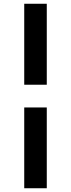

<svg xmlns="http://www.w3.org/2000/svg" viewBox="-20 -892 378 1022"><path d="M229 -441H109V-872H229ZM229 110H109V-320H229Z"/></svg>

Font: Open Sauce One ExtraBold
Style: Regular
Weight: 800
Designer: Alfredo Marco Pradil
Foundry: Creative Sauce Fz LLC
Version: Version 1.477